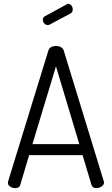

<svg xmlns="http://www.w3.org/2000/svg" viewBox="-20 -975 580 995"><path d="M59 0Q46 0 33.5 -7.5Q21 -15 21 -28Q21 -33 22 -35L231 -714Q235 -726 246 -731.5Q257 -737 270 -737Q284 -737 295 -731Q306 -725 310 -714L518 -35Q518 -33 518.5 -32Q519 -31 519 -29Q519 -17 506 -8.5Q493 0 479 0Q460 0 454 -17L408 -171H131L85 -17Q83 -8 75.5 -4Q68 0 59 0ZM391 -228 270 -631 148 -228ZM238 -848Q233 -845 228 -845Q217 -845 209.5 -853.5Q202 -862 202 -873Q202 -885 213 -891L325 -952Q328 -955 333 -955Q344 -955 350.5 -946Q357 -937 357 -927Q357 -911 345 -905Z"/></svg>

Font: Dosis
Style: Book
Weight: 400
Designer: EdgarTolentino, PabloImpallari, IginoMarini
Foundry: EdgarTolentino, PabloImpallari, IginoMarini
Version: Version 1.007